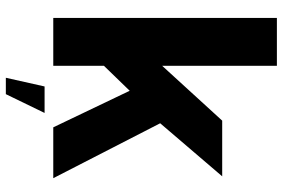

<svg xmlns="http://www.w3.org/2000/svg" viewBox="-179 -646 992 674"><g transform="rotate(90 317.0 -309.0)"><path d="M43 0H211V-245L201.5 -168L324 -294.5L288.5 -289.5L427 0H605.5L408 -384.5L397.5 -357.5L599 -593H403.5L176.5 -344.5L211 -321.5V-785H43ZM253 166.5H310.5L376.5 30.5H283.5Z"/></g></svg>

Font: Anybody UltraCondensed Thin
Style: Bold
Weight: 700
Version: Version 1.111